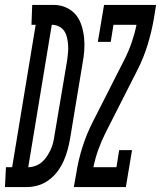

<svg xmlns="http://www.w3.org/2000/svg" viewBox="-78 -755 650 775"><path d="M-58 0 -54 -80H-29L66 -655H49L52 -735H85H144Q170 -734 192.5 -723Q215 -712 229.5 -693.5Q244 -675 251.5 -651Q259 -627 261.5 -601.5Q264 -576 262 -550Q260 -524 255 -498L205 -196Q201 -173 195 -150.5Q189 -128 179 -105.5Q169 -83 154.5 -63.5Q140 -44 120 -29Q100 -14 77 -7Q54 0 31 0ZM36 -80Q50 -80 65 -85.5Q80 -91 91.5 -101Q103 -111 111.5 -124Q120 -137 126.5 -151Q133 -165 136.5 -179.5Q140 -194 142 -209L193 -511Q195 -527 196.5 -542.5Q198 -558 197 -573Q196 -588 192.5 -603Q189 -618 181.5 -629.5Q174 -641 160.5 -648Q147 -655 131 -655ZM220 0 230 -56Q238 -108 254.5 -160.5Q271 -213 296 -262L425 -516Q442 -550 454 -585Q466 -620 473 -655H380L369 -586H317L342 -735H552L543 -679Q534 -627 518 -574.5Q502 -522 477 -473L348 -219Q331 -185 318.5 -150Q306 -115 299 -80H392L403 -149H455L430 0Z"/></svg>

Font: Iosevka Curly Slab MdObl
Style: Regular
Weight: 500
Italic angle: -9°
Monospace: yes
Designer: Belleve Invis
Foundry: Belleve Invis
Version: Version 11.0.0; ttfautohint (v1.8.3)